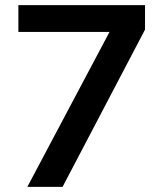

<svg xmlns="http://www.w3.org/2000/svg" viewBox="-20 -732 640 752"><path d="M548 -712V-616L225 0H87L409 -607H52V-712Z"/></svg>

Font: Muli
Style: Bold
Weight: 700
Designer: Vernon Adams
Foundry: Vernon Adams
Version: Version 2.001